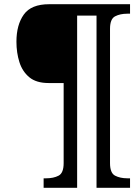

<svg xmlns="http://www.w3.org/2000/svg" viewBox="-20 -780 660 911"><path d="M187 111V66H200Q234 66 258 53.5Q282 41 282 -6V-386H211Q152 -386 119 -413.5Q86 -441 72 -485.5Q58 -530 58 -582Q58 -662 93 -711Q128 -760 213 -760H597V-715H584Q550 -715 526 -702.5Q502 -690 502 -643V-6Q502 41 526 53.5Q550 66 584 66H597V111H438V-706H346V111Z"/></svg>

Font: Noto Serif SemiCondensed Medium
Style: Italic
Weight: 500
Width: 4
Italic angle: -12°
Designer: Monotype Design Team
Foundry: Monotype Imaging Inc.
Version: Version 2.013